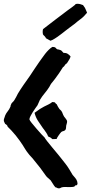

<svg xmlns="http://www.w3.org/2000/svg" viewBox="-35 -990 484 1025"><path d="M203.1 -255.9Q205.1 -251 217.3 -235.4Q229.5 -219.7 245.1 -201.2Q260.7 -182.6 274.9 -165.5Q289.1 -148.4 294.9 -140.6Q305.7 -127 315.9 -113.8Q326.2 -100.6 335 -85.9L352.5 -56.6Q360.4 -46.9 366.7 -40Q373 -33.2 377 -21.5Q378.9 -13.7 378.9 -10.7Q378.9 -3.9 374 -1Q366.2 -1 365.7 1.5Q365.2 3.9 361.3 5.9Q357.4 7.8 349.1 8.3Q340.8 8.8 335.9 8.8Q327.1 8.8 314 8.3Q300.8 7.8 293 10.7Q291 11.7 287.1 13.7Q283.2 15.6 281.2 15.6Q273.4 15.6 270 13.2Q266.6 10.7 260.7 9.8Q252.9 1 247.6 -8.3Q242.2 -17.6 235.4 -27.3Q228.5 -34.2 221.7 -39.6Q214.8 -44.9 210 -51.8Q195.3 -73.2 179.7 -93.8Q164.1 -114.3 147.5 -133.8Q139.6 -144.5 130.9 -153.3Q122.1 -162.1 114.3 -172.9Q106.4 -182.6 99.6 -193.8Q92.8 -205.1 85.9 -215.8Q80.1 -224.6 70.3 -238.8Q60.5 -252.9 48.8 -267.1Q37.1 -281.2 25.4 -293.9Q13.7 -306.6 5.9 -313.5Q4.9 -319.3 1 -322.8Q-2.9 -326.2 -7.8 -329.1Q-9.8 -334 -12.2 -338.4Q-14.6 -342.8 -14.6 -347.7Q-14.6 -354.5 -11.7 -360.4Q-9.8 -364.3 -9.3 -367.7Q-8.8 -371.1 -6.8 -375Q-2 -385.7 6.3 -396Q14.6 -406.2 19.5 -418Q21.5 -420.9 21.5 -424.3Q21.5 -427.7 23.4 -430.7Q25.4 -438.5 31.7 -443.8Q38.1 -449.2 42 -456.1Q46.9 -463.9 51.3 -472.2Q55.7 -480.5 60.5 -490.2Q75.2 -514.6 91.3 -537.6Q107.4 -560.5 124 -584Q136.7 -603.5 148.9 -621.6Q161.1 -639.6 173.8 -658.2Q180.7 -667 188.5 -678.7Q196.3 -690.4 205.6 -702.1Q214.8 -713.9 224.6 -723.6Q234.4 -733.4 244.1 -739.3Q258.8 -740.2 263.7 -732.9Q268.6 -725.6 278.3 -725.6Q291 -722.7 294.9 -717.8Q298.8 -712.9 303.7 -708Q317.4 -708 325.7 -703.1Q334 -698.2 341.8 -688.5Q338.9 -677.7 333 -669.4Q327.1 -661.1 322.3 -652.3Q314.5 -648.4 311 -641.6Q307.6 -634.8 300.8 -630.9Q291 -614.3 280.3 -599.1Q269.5 -584 258.8 -569.3Q252.9 -560.5 246.6 -553.7Q240.2 -546.9 235.4 -539.1Q233.4 -536.1 231.9 -532.7Q230.5 -529.3 228.5 -526.4Q216.8 -507.8 203.1 -491.7Q189.5 -475.6 177.7 -456.1Q173.8 -449.2 171.4 -441.9Q168.9 -434.6 165 -427.7Q161.1 -421.9 153.8 -412.1Q146.5 -402.3 139.6 -391.1Q132.8 -379.9 127.4 -369.6Q122.1 -359.4 122.1 -352.5Q123 -347.7 134.3 -333.5Q145.5 -319.3 159.7 -303.2Q173.8 -287.1 186.5 -272.9Q199.2 -258.8 203.1 -255.9ZM267.6 -433.6Q274.4 -418.9 282.2 -408.2Q285.2 -404.3 289.1 -401.4Q293 -398.4 294.9 -393.6Q296.9 -391.6 298.8 -385.3Q300.8 -378.9 302.7 -376Q305.7 -368.2 314.5 -358.4Q323.2 -348.6 323.2 -340.8Q323.2 -335.9 321.3 -330.1Q319.3 -324.2 318.4 -319.3Q317.4 -313.5 317.4 -307.1Q317.4 -300.8 313.5 -295.9Q308.6 -291 302.7 -290Q296.9 -289.1 292 -285.2Q290 -283.2 286.1 -278.3Q282.2 -273.4 278.3 -267.6Q274.4 -261.7 271 -256.3Q267.6 -251 267.6 -248Q255.9 -247.1 252.4 -247.6Q249 -248 245.1 -247.1Q240.2 -252 234.9 -255.4Q229.5 -258.8 221.7 -261.7Q219.7 -269.5 212.9 -279.8Q206.1 -290 201.2 -296.9L194.3 -305.7Q179.7 -326.2 167.5 -345.2Q155.3 -364.3 149.4 -387.7Q168 -401.4 178.2 -408.2Q188.5 -415 200.2 -420.9Q211.9 -426.8 223.1 -432.1Q234.4 -437.5 244.1 -445.3Q252 -445.3 254.9 -444.3Q257.8 -443.4 258.8 -442.4Q259.8 -441.4 261.2 -439Q262.7 -436.5 267.6 -433.6ZM368.2 -967.8Q372.1 -969.7 378.9 -969.7Q386.7 -969.7 393.6 -967.8Q400.4 -965.8 408.2 -962.9Q416 -953.1 418.5 -948.2Q420.9 -943.4 423.3 -937.5Q425.8 -931.6 427.7 -927.2Q429.7 -922.9 429.7 -921.9Q412.1 -900.4 396 -888.7Q379.9 -877 364.3 -863.3Q356.4 -858.4 349.1 -852.1Q341.8 -845.7 334 -840.8Q328.1 -836.9 317.4 -828.1Q306.6 -819.3 294.9 -810.5Q283.2 -801.8 272.5 -793.9Q261.7 -786.1 257.8 -784.2Q246.1 -776.4 234.4 -772.5Q221.7 -780.3 217.8 -781.7Q213.9 -783.2 210 -786.1Q209 -790 207 -792Q205.1 -793.9 203.1 -796.9Q196.3 -802.7 194.3 -806.6Q192.4 -815.4 192.9 -823.7Q193.4 -832 195.3 -835Q228.5 -860.4 260.7 -885.3Q293 -910.2 327.1 -935.5Q335.9 -942.4 346.2 -949.2Q356.4 -956.1 365.2 -963.9Z"/></svg>

Font: Caesar Dressing
Style: Regular
Weight: 400
Designer: Dathan Boardman
Foundry: Open Window
Version: Version 1.000